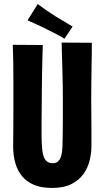

<svg xmlns="http://www.w3.org/2000/svg" viewBox="-20 -917 514 947"><path d="M237 10Q183 10 147 -5.5Q111 -21 88.5 -48.5Q66 -76 55.5 -113Q45 -150 45 -193Q45 -228 45.5 -270.5Q46 -313 46 -355.5Q46 -398 46 -432Q46 -477 46 -520Q46 -563 45.5 -606.5Q45 -650 43 -696L191 -695Q190 -662 189 -625.5Q188 -589 187.5 -553Q187 -517 186.5 -484.5Q186 -452 186 -426Q186 -397 185.5 -372Q185 -347 185 -325Q185 -303 185 -285Q185 -267 185 -252Q185 -204 189 -173Q193 -142 205 -127Q217 -112 240 -112Q258 -112 268 -122.5Q278 -133 282.5 -151Q287 -169 288 -192Q289 -215 289 -239Q289 -249 289.5 -269Q290 -289 290 -326Q290 -363 290 -424Q290 -488 288.5 -540.5Q287 -593 286 -634.5Q285 -676 284 -707L433 -706Q433 -673 432.5 -642.5Q432 -612 431.5 -580Q431 -548 430.5 -510Q430 -472 430 -422Q431 -337 431 -277.5Q431 -218 431 -195Q431 -163 422.5 -127Q414 -91 392.5 -60Q371 -29 333 -9.5Q295 10 237 10ZM298 -726Q284 -735 269.5 -742.5Q255 -750 241 -757.5Q227 -765 212 -772Q197 -780 181.5 -787Q166 -794 149.5 -801.5Q133 -809 116 -817L166 -897Q187 -881 209 -866Q231 -851 253 -837Q275 -824 296.5 -811Q318 -798 338 -786Z"/></svg>

Font: Truculenta Black
Style: Regular
Weight: 900
Version: Version 1.002